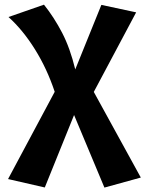

<svg xmlns="http://www.w3.org/2000/svg" viewBox="-20 -582 655 844"><path d="M173.3 -561.5Q217.9 -505.6 253.1 -437.9Q288.2 -370.3 310.8 -276.9L425.6 -560.5L578.5 -527.7L392.3 -177.9L599 198.5L439 242.6L305.6 -76.4L176.9 242.1L15.4 205.1L220.5 -178.5Q186.7 -280 133.8 -364.9Q81 -449.7 17.4 -507.2Z"/></svg>

Font: FiraCode Nerd Font
Style: Bold
Weight: 700
Designer: Carrois Corporate, Edenspiekermann AG, Nikita Prokopov
Foundry: Carrois Corporate, Edenspiekermann AG, Nikita Prokopov
Version: Version 6.002;Nerd Fonts 2.1.0